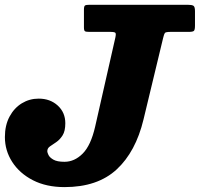

<svg xmlns="http://www.w3.org/2000/svg" viewBox="-58 -770 836 804"><path d="M-37.5 -196Q-37.5 -245.5 -18 -281.8Q1.5 -318 33.5 -337.5Q65.5 -357 104 -357Q152 -357 183.8 -328Q215.5 -299 215.5 -254Q215.5 -221 204 -203Q192.5 -185 177.8 -175Q163 -165 151.5 -157.2Q140 -149.5 140 -136.5Q140 -131.5 145 -121Q150 -110.5 165.5 -101.5Q181 -92.5 212 -92.5Q254 -92.5 288.2 -126.8Q322.5 -161 340.5 -240L425 -612.5Q428.5 -628.5 425.2 -632.5Q422 -636.5 403 -636.5H315.5Q302 -636.5 297.8 -639.2Q293.5 -642 293.5 -655.5V-729.5Q293.5 -744 298 -747Q302.5 -750 317 -750H728Q745 -750 751.8 -746Q758.5 -742 758.5 -723.5V-663Q758.5 -645.5 754.2 -641Q750 -636.5 732.5 -636.5H657.5Q636 -636.5 632.5 -632Q629 -627.5 625 -610.5L543 -270Q510.5 -134.5 430.5 -60.5Q350.5 13.5 212 13.5Q136 13.5 80 -15.2Q24 -44 -6.8 -91.8Q-37.5 -139.5 -37.5 -196Z"/></svg>

Font: Besley* Heavy
Style: Italic
Weight: 800
Italic angle: -13°
Designer: Owen Earl
Foundry: indestructible type*
Version: Version 3.000; ttfautohint (v1.8.3)